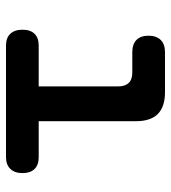

<svg xmlns="http://www.w3.org/2000/svg" viewBox="15 -585 570 640"><g transform="rotate(90 300.0 -265.0)"><path d="M504 -109Q530 -109 543.5 -95Q557 -81 557 -55Q557 -29 543 -14.5Q529 0 504 0H132Q106 0 92.5 -14.5Q79 -29 79 -55Q79 -81 92.5 -95Q106 -109 132 -109H268V-374Q268 -397 256.5 -409Q245 -421 222 -421H154Q127 -421 113 -435Q99 -449 99 -475Q99 -501 113 -515.5Q127 -530 154 -530H287Q336 -530 360 -506Q384 -482 384 -433V-109Z"/></g></svg>

Font: Maple Mono SemiBold
Style: Regular
Weight: 600
Monospace: yes
Designer: subframe7536
Version: Version 7.000